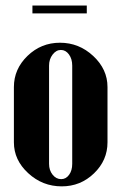

<svg xmlns="http://www.w3.org/2000/svg" viewBox="-20 -658 435 688"><path d="M291 -638.2V-609.9H96.2V-638.2ZM194.8 -504.9Q263.2 -504.9 314.2 -457.3Q365.2 -409.7 365.2 -346.2V-147.9Q365.2 -83.5 316.9 -36.9Q268.6 9.8 201.2 9.8Q132.3 9.8 81.1 -37.4Q29.8 -84.5 29.8 -147.9V-346.2Q29.8 -410.6 78.6 -457.8Q127.4 -504.9 194.8 -504.9ZM155.8 -422.9V-70.8Q155.8 -47.9 168.5 -32Q181.2 -16.1 199.2 -16.1Q216.3 -16.1 227.5 -31.5Q238.8 -46.9 238.8 -70.8V-422.9Q238.8 -446.8 227.1 -462.9Q215.3 -479 198.2 -479Q181.2 -479 168.5 -462.4Q155.8 -445.8 155.8 -422.9Z"/></svg>

Font: Moniqa Black Heading
Style: Regular
Weight: 900
Designer: Rajesh Rajput
Foundry: Rajesh Rajput
Version: Version 1.000